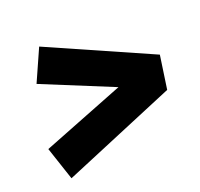

<svg xmlns="http://www.w3.org/2000/svg" viewBox="-90 -693 697 668"><g transform="rotate(-20 258.0 -358.5)"><path d="M118 -593 503 -423 485 -299 67 -124 26 -247 329 -366 65 -474Z"/></g></svg>

Font: Bitter ExtraBold
Style: Italic
Weight: 800
Italic angle: -9°
Designer: Sol Matas, and Bitter project Authors
Foundry: Sol Matas
Version: Version 2.001